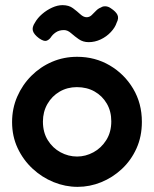

<svg xmlns="http://www.w3.org/2000/svg" viewBox="-20 -711 599 747"><path d="M282 16Q234 16 188.5 -2.5Q143 -21 106.5 -55Q70 -89 48.5 -135Q27 -181 27 -236Q27 -289 47 -335Q67 -381 102 -416Q137 -451 182.5 -470.5Q228 -490 280 -490Q350 -490 407 -456.5Q464 -423 498 -366Q532 -309 532 -237Q532 -180 511 -133.5Q490 -87 454 -53.5Q418 -20 373.5 -2Q329 16 282 16ZM280 -102Q313 -102 343.5 -118.5Q374 -135 393.5 -166Q413 -197 413 -239Q413 -278 395.5 -308Q378 -338 348 -355Q318 -372 279 -372Q242 -372 212 -354.5Q182 -337 164.5 -306.5Q147 -276 147 -238Q147 -196 166 -165.5Q185 -135 215.5 -118.5Q246 -102 280 -102ZM223 -691Q248 -691 264 -679Q280 -667 292.5 -655.5Q305 -644 317 -644Q328 -644 336.5 -652Q345 -660 353.5 -669Q362 -678 373 -682Q380 -687 390.5 -686.5Q401 -686 411 -679Q431 -666 437 -653Q443 -640 434 -623Q428 -604 411 -586Q394 -568 371.5 -557.5Q349 -547 325 -547Q303 -547 286.5 -558.5Q270 -570 256.5 -582Q243 -594 229 -594Q210 -594 197 -585Q184 -576 178 -566Q171 -556 161 -552.5Q151 -549 132 -562Q112 -577 108 -591Q104 -605 116 -623Q126 -641 144 -656.5Q162 -672 183 -681.5Q204 -691 223 -691Z"/></svg>

Font: Fredoka Light Medium
Style: Regular
Weight: 500
Version: Version 2.001